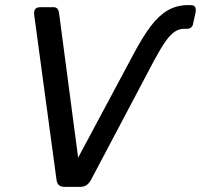

<svg xmlns="http://www.w3.org/2000/svg" viewBox="-20 -728 783 748"><path d="M231.1 0Q217 0 209.6 -6.7Q202.3 -13.5 200.4 -25.7L113.3 -669.4Q111.5 -684.4 117 -692.2Q122.4 -700 137.9 -700H187.4Q199.1 -700 204 -693.7Q208.9 -687.3 209.9 -678.4L284.4 -113.8L501.9 -520.4Q536.3 -585.1 567.5 -626.3Q598.7 -667.4 632.8 -687.3Q666.9 -707.3 709.6 -708.1H723.1Q736.6 -708.1 740.5 -699.7Q744.5 -691.3 741.5 -677.7L731.9 -633.9Q730.7 -626.2 724.4 -621Q718.1 -615.9 709.5 -615.9H698.9Q678.2 -615.9 660.9 -604.6Q643.6 -593.3 624.8 -566.7Q606.1 -540.1 580.6 -492.8L333.7 -25.7Q326.7 -13.5 317 -6.7Q307.2 0 292.3 0Z"/></svg>

Font: Rubik Light
Style: Italic
Weight: 300
Italic angle: -12°
Designer: Hubert and Fischer
Foundry: Hubert and Fischer
Version: Version 2.300;gftools[0.9.30]